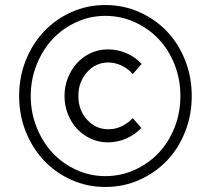

<svg xmlns="http://www.w3.org/2000/svg" viewBox="-20 -731 837 762"><path d="M56 -350Q56 -426 82.5 -492Q109 -558 155 -606.5Q201 -655 263.5 -683Q326 -711 398 -711Q470 -711 533 -683Q596 -655 642 -607Q688 -559 714.5 -492.5Q741 -426 741 -350Q741 -274 714.5 -207.5Q688 -141 642 -93Q596 -45 533 -17Q470 11 398 11Q326 11 263.5 -17Q201 -45 155 -93.5Q109 -142 82.5 -208Q56 -274 56 -350ZM696 -350Q696 -416 673 -474.5Q650 -533 610 -575.5Q570 -618 515 -643Q460 -668 398 -668Q337 -668 282.5 -643Q228 -618 188.5 -575.5Q149 -533 125.5 -474.5Q102 -416 102 -350Q102 -284 125.5 -225.5Q149 -167 188.5 -124.5Q228 -82 282.5 -57Q337 -32 398 -32Q460 -32 515 -57Q570 -82 610 -124.5Q650 -167 673 -225.5Q696 -284 696 -350ZM236 -350Q236 -388 249.5 -422Q263 -456 286 -481Q309 -506 340.5 -520.5Q372 -535 408 -535Q446 -535 481.5 -520Q517 -505 542 -477L507 -437Q488 -459 462 -471Q436 -483 410 -483Q360 -483 325.5 -444.5Q291 -406 291 -350Q291 -294 325.5 -256Q360 -218 410 -218Q437 -218 461 -229Q485 -240 507 -262L541 -223Q515 -196 480.5 -181Q446 -166 408 -166Q372 -166 340.5 -180.5Q309 -195 286 -219.5Q263 -244 249.5 -278Q236 -312 236 -350Z"/></svg>

Font: Red Hat Text
Style: Regular
Weight: 400
Designer: Pentagram / MCKL
Foundry: Pentagram / MCKL
Version: Version 1.005; Red Hat Text